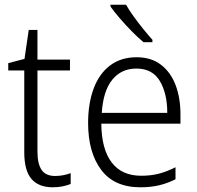

<svg xmlns="http://www.w3.org/2000/svg" viewBox="-20 -785 837 815"><path d="M214 -38Q232 -38 249.5 -41.5Q267 -45 280 -50V-4Q265 2 246 6Q227 10 204 10Q144 10 113.5 -25.5Q83 -61 83 -139V-486H15V-517L84 -535L102 -658H139V-532H277V-486H139V-141Q139 -90 156.5 -64Q174 -38 214 -38Z M560 -542Q622 -542 663.5 -510Q705 -478 725.5 -423.5Q746 -369 746 -300V-260H410Q411 -152 454 -95.5Q497 -39 579 -39Q620 -39 653.5 -47.5Q687 -56 725 -75V-24Q691 -7 655.5 1.5Q620 10 576 10Q465 10 409.5 -64Q354 -138 354 -263Q354 -346 377.5 -409Q401 -472 447 -507Q493 -542 560 -542ZM559 -494Q495 -494 456.5 -446.5Q418 -399 412 -306H690Q690 -388 658.5 -441Q627 -494 559 -494ZM515 -765Q528 -742 547.5 -715Q567 -688 588 -662Q609 -636 627 -616V-606H589Q566 -625 539 -652.5Q512 -680 488 -708Q464 -736 449 -757V-765Z"/></svg>

Font: Noto Sans Lao SemiCondensed Light
Style: Regular
Weight: 300
Width: 4
Designer: Monotype Design Team
Foundry: Monotype Imaging Inc.
Version: Version 2.003; ttfautohint (v1.8.4.7-5d5b)